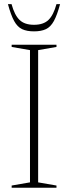

<svg xmlns="http://www.w3.org/2000/svg" viewBox="-20 -886 322 906"><path d="M246.5 -10.5V0H35V-10.5L121.5 -25.5V-649.5L35 -664.5V-675H246.5V-664.5L160 -649.5V-25.5ZM140.5 -769Q185 -769 208.8 -792Q232.5 -815 246.5 -866.5H263.5Q249.5 -814.5 234.2 -786.8Q219 -759 196.8 -748.5Q174.5 -738 140.5 -738Q106.5 -738 84.2 -748.5Q62 -759 46.8 -786.8Q31.5 -814.5 17.5 -866.5H34.5Q48.5 -815 72.2 -792Q96 -769 140.5 -769Z"/></svg>

Font: Newsreader 24pt ExtraLight
Style: Regular
Weight: 250
Designer: Hugues Gentile
Foundry: Production Type
Version: Version 1.003